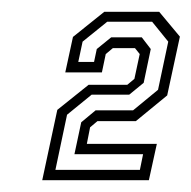

<svg xmlns="http://www.w3.org/2000/svg" viewBox="-20 -720 324 325"><path d="M51.5 -415 77 -534 130 -576.5H195.5L207.5 -586.5L216.5 -628.5L208.5 -638.5H171L159 -628.5L152.5 -597.5H90.5L103.5 -657.5L156.5 -700H249.5L284.5 -658L263 -558.5L210 -515H145L132.5 -504.5L127 -476.5H245.5L232 -415ZM73.8 -432.5H216.8L222.2 -459H106L117.5 -513L141.8 -533.2H205.2L247.5 -568L264.8 -649.5L237.5 -683.2H161.5L119.8 -649.5L112.5 -615.2H139.2L143.8 -637L168.2 -656.8H220L235.2 -637L223.2 -579.8L198.8 -559.8H135.2L93.5 -525.8Z"/></svg>

Font: Tourney Thin
Style: Italic
Weight: 100
Italic angle: -12°
Designer: Tyler Finck
Foundry: Etcetera Type Co
Version: Version 1.015